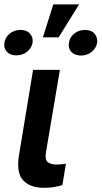

<svg xmlns="http://www.w3.org/2000/svg" viewBox="-48 -873 476 899"><path d="M106.9 -545.9H232.4L167 -158.7Q161.6 -124.5 176.3 -113.5Q190.9 -102.5 217.3 -102.5Q230 -102.5 241.5 -104Q252.9 -105.5 260.7 -106.4L244.1 -6.3Q226.6 -1 204.8 2.9Q183.1 6.8 158.2 6.3Q93.8 6.8 60.5 -28.6Q27.3 -64 41 -147ZM152.8 -698.2 201.7 -852.5H322.3L226.6 -698.2ZM274.9 -671.9Q277.8 -697.8 299.1 -715.3Q320.3 -732.9 350.1 -732.9Q379.4 -732.9 394.8 -715.3Q410.2 -697.8 406.7 -671.9Q401.9 -647 381.1 -630.1Q360.4 -613.3 331.5 -612.8Q301.3 -613.3 285.6 -630.4Q270 -647.5 274.9 -671.9ZM-27.3 -672.9Q-23.9 -697.8 -2.9 -715.3Q18.1 -732.9 47.9 -732.9Q77.1 -732.9 92.5 -715.3Q107.9 -697.8 104.5 -672.9Q100.1 -647.9 78.9 -630.9Q57.6 -613.8 28.3 -613.8Q-0.5 -613.8 -16.1 -630.9Q-31.7 -647.9 -27.3 -672.9Z"/></svg>

Font: Inter Display Semi Bold
Style: Italic
Weight: 600
Italic angle: -9.39999°
Designer: Rasmus Andersson
Foundry: rsms
Version: Version 4.000;git-4fc901f